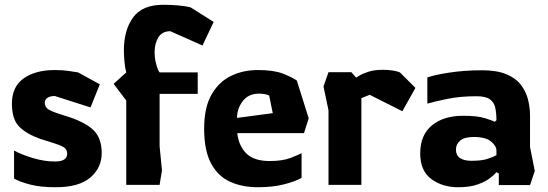

<svg xmlns="http://www.w3.org/2000/svg" viewBox="-20 -776 2301 806"><path d="M214 10Q150 10 107.5 -1Q65 -12 39 -26V-144Q75 -125 121.5 -111.5Q168 -98 211 -98Q262 -98 262 -131Q262 -149 247.5 -158Q233 -167 207.5 -174.5Q182 -182 149 -193Q92 -213 61 -244Q30 -275 30 -341Q30 -412 79.5 -447Q129 -482 210 -482Q243 -482 266 -478.5Q289 -475 308 -472L399 -422L360 -325L210 -373Q191 -373 179.5 -365.5Q168 -358 168 -345Q168 -324 189 -313.5Q210 -303 250 -291Q331 -267 369 -233Q407 -199 407 -133Q407 -72 359.5 -31Q312 10 214 10Z M510 0V-354L457 -424L510 -472Q505 -489 502.5 -517.5Q500 -546 500 -564Q500 -649 538.5 -702.5Q577 -756 666 -756Q694 -756 725.5 -753.5Q757 -751 780 -745L877 -684L830 -585L695 -645Q661 -645 645 -619.5Q629 -594 629 -556Q629 -531 636 -505.5Q643 -480 650 -472H810V-382H650V-162L660 -61L650 0Z M1062 10Q997 10 946 -13Q895 -36 866 -90Q837 -144 837 -236Q837 -325 868 -379Q899 -433 950 -457.5Q1001 -482 1062 -482Q1129 -482 1167.5 -467Q1206 -452 1226 -438L1276 -279L1256 -217H976Q982 -164 1014 -132Q1046 -100 1112 -100Q1166 -100 1199.5 -113Q1233 -126 1246 -133V-29Q1216 -13 1169.5 -1.5Q1123 10 1062 10ZM975 -281 1125 -301 1110 -375Q1103 -379 1090.5 -381Q1078 -383 1068 -383Q1023 -383 999 -351.5Q975 -320 975 -281Z M1359 0V-313L1338 -413L1359 -473H1455L1475 -450Q1475 -450 1488.5 -458.5Q1502 -467 1527 -475Q1552 -483 1588 -483Q1608 -483 1628 -480Q1648 -477 1659 -472L1724 -407L1669 -309L1532 -378L1497 -364V0Z M1904 10Q1837 10 1790.5 -24.5Q1744 -59 1744 -132Q1744 -209 1793 -249.5Q1842 -290 1924 -290Q1984 -290 2015.5 -280Q2047 -270 2057 -265L2064 -271Q2064 -301 2059 -324Q2054 -347 2036 -359.5Q2018 -372 1980 -372Q1912 -372 1858.5 -361Q1805 -350 1774 -341V-451Q1805 -462 1868 -471.5Q1931 -481 2004 -481Q2066 -481 2105.5 -464.5Q2145 -448 2166.5 -420Q2188 -392 2196.5 -358.5Q2205 -325 2205 -292V-159L2225 -58L2205 1H2074V-48L2064 -53Q2056 -43 2036.5 -28Q2017 -13 1984.5 -1.5Q1952 10 1904 10ZM1959 -101Q2002 -101 2026.5 -109Q2051 -117 2064 -125V-144Q2064 -163 2041.5 -182Q2019 -201 1968 -201Q1930 -201 1912 -186Q1894 -171 1894 -148Q1894 -124 1911 -112.5Q1928 -101 1959 -101Z"/></svg>

Font: Rowdies Light
Style: Regular
Weight: 300
Designer: Jaikishan Patel
Version: Version 1.000; ttfautohint (v1.8.3)